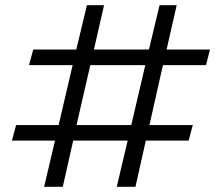

<svg xmlns="http://www.w3.org/2000/svg" viewBox="-20 -720 848 740"><path d="M661 -700 622 -529H789V-528L774 -469H608L556 -238H723L707 -178H542L502 0H430L472 -178H262L222 0H150L192 -178H26L42 -238H206L260 -469H92L108 -529H274L315 -700H381L342 -529H554L595 -700ZM540 -469H328L275 -238H486Z"/></svg>

Font: Lora Italic
Style: Italic
Weight: 400
Italic angle: -3°
Designer: Olga Karpushina, Alexei Vanyashin (Cyrillic)
Foundry: Cyreal
Version: Version 2.210; ttfautohint (v1.8.1.43-b0c9)